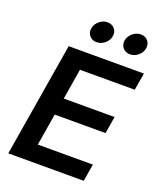

<svg xmlns="http://www.w3.org/2000/svg" viewBox="-168 -1046 962 1151"><g transform="rotate(20 313.0 -471.0)"><path d="M25.4 0 146 -727.5H626L607.4 -617.7H257.8L225.6 -422.4H549.8L531.7 -313.5H207.5L173.8 -109.9H524.9L506.8 0ZM506.8 -807.1Q478.5 -807.1 461.7 -826.9Q444.8 -846.7 449.2 -874.5Q454.1 -902.3 477.5 -922.1Q501 -941.9 529.3 -941.9Q558.1 -941.9 574.7 -922.1Q591.3 -902.3 586.9 -874.5Q582.5 -846.7 559.1 -826.9Q535.6 -807.1 506.8 -807.1ZM293.9 -807.1Q265.6 -807.1 248.8 -826.9Q231.9 -846.7 236.8 -874.5Q241.2 -902.3 264.6 -922.1Q288.1 -941.9 316.4 -941.9Q345.2 -941.9 362.1 -922.1Q378.9 -902.3 374 -874.5Q369.6 -846.7 346.2 -826.9Q322.8 -807.1 293.9 -807.1Z"/></g></svg>

Font: Inter 18pt SemiBold
Style: Italic
Weight: 600
Italic angle: -9.3988°
Designer: Rasmus Andersson
Foundry: rsms
Version: Version 4.001;git-66647c0bb